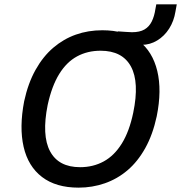

<svg xmlns="http://www.w3.org/2000/svg" viewBox="-20 -853 832 882"><path d="M341 9Q237 9 173 -40Q109 -89 88.5 -178.5Q68 -268 91 -388Q109 -471 143.5 -532.5Q178 -594 225 -634Q272 -674 328.5 -694Q385 -714 450 -714Q555 -714 618 -665Q681 -616 702.5 -527Q724 -438 700 -319Q682 -235 647.5 -173Q613 -111 566 -71Q519 -31 461.5 -11Q404 9 341 9ZM348 -85Q408 -85 456.5 -111.5Q505 -138 539.5 -193.5Q574 -249 592 -335Q621 -475 581.5 -547.5Q542 -620 442 -620Q382 -620 334 -594Q286 -568 252 -513Q218 -458 199 -371Q171 -231 210 -158Q249 -85 348 -85ZM551 -647 521 -709Q542 -708 557.5 -706.5Q573 -705 586 -705Q622 -705 643.5 -717.5Q665 -730 677 -754Q689 -778 694 -812L698 -833H792L786 -800Q779 -756 757 -721.5Q735 -687 702 -667Q669 -647 631 -647Z"/></svg>

Font: Nunito Sans 7pt SemiCondensed SemiBold
Style: Italic
Weight: 600
Width: 4
Italic angle: -9°
Designer: Vernon Adams
Foundry: Vernon Adams
Version: Version 3.101;gftools[0.9.27]